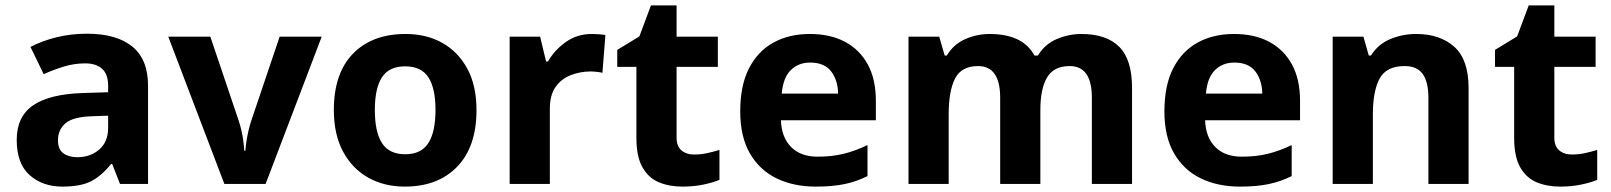

<svg xmlns="http://www.w3.org/2000/svg" viewBox="-20 -682 5975 712"><path d="M302 -557Q412 -557 470.5 -509.5Q529 -462 529 -364V0H425L396 -74H392Q357 -30 318 -10Q279 10 211 10Q138 10 90 -32.5Q42 -75 42 -163Q42 -250 103 -291.5Q164 -333 286 -337L381 -340V-364Q381 -407 358.5 -427Q336 -447 296 -447Q256 -447 218 -435.5Q180 -424 142 -407L93 -508Q137 -531 190.5 -544Q244 -557 302 -557ZM323 -251Q251 -249 223 -225Q195 -201 195 -162Q195 -128 215 -113.5Q235 -99 267 -99Q315 -99 348 -127.5Q381 -156 381 -208V-253Z M812 0 604 -546H760L865 -235Q871 -217 875.5 -197Q880 -177 882.5 -158Q885 -139 886 -123H890Q891 -140 894 -159Q897 -178 901.5 -197.5Q906 -217 912 -235L1017 -546H1173L965 0Z M1747 -273.7Q1747 -138 1675.5 -64Q1604 10 1481 10Q1405.1 10 1345.8 -23.1Q1286.4 -56.2 1252.2 -119.8Q1218 -183.4 1218 -274Q1218 -410 1289 -483Q1360 -556 1484 -556Q1561.4 -556 1620.2 -523Q1679 -490 1713 -427.3Q1747 -364.5 1747 -273.7ZM1370 -274Q1370 -193 1396.5 -151.5Q1423 -110 1482.9 -110Q1542 -110 1568.5 -151.5Q1595 -193 1595 -274Q1595 -355 1568.5 -395.5Q1542 -436 1482.5 -436Q1423 -436 1396.5 -395.5Q1370 -355 1370 -274Z M2175 -556Q2186 -556 2201 -555Q2216 -554 2225 -552L2214 -412Q2207 -414 2193.5 -415.5Q2180 -417 2170 -417Q2132 -417 2097 -403.5Q2062 -390 2040.5 -360Q2019 -330 2019 -278V0H1870V-546H1983L2005 -454H2012Q2036 -496 2078 -526Q2120 -556 2175 -556Z M2554 -109Q2579 -109 2602 -114Q2625 -119 2648 -126V-15Q2624 -5 2588.5 2.5Q2553 10 2511 10Q2462 10 2423.5 -6Q2385 -22 2362.5 -61.5Q2340 -101 2340 -171V-434H2269V-497L2351 -547L2394 -662H2489V-546H2642V-434H2489V-171Q2489 -140 2507 -124.5Q2525 -109 2554 -109Z M2983 -556Q3059 -556 3113.5 -527Q3168 -498 3198 -443Q3228 -388 3228 -308V-236H2876Q2878 -173 2913.5 -137Q2949 -101 3012 -101Q3065 -101 3108 -111.5Q3151 -122 3197 -144V-29Q3157 -9 3112.5 0.5Q3068 10 3005 10Q2923 10 2860 -20.5Q2797 -51 2761 -113Q2725 -175 2725 -269Q2725 -365 2757.5 -428.5Q2790 -492 2848 -524Q2906 -556 2983 -556ZM2984 -450Q2941 -450 2912.5 -422Q2884 -394 2879 -335H3088Q3087 -385 3062 -417.5Q3037 -450 2984 -450Z M3990 -556Q4083 -556 4130.5 -508.5Q4178 -461 4178 -356V0H4029V-319.4Q4029 -437 3946.8 -437Q3888 -437 3863 -395Q3838 -353 3838 -273.5V0H3689V-319.4Q3689 -437 3607 -437Q3545.3 -437 3521.6 -390.7Q3498 -344.4 3498 -257.4V0H3349V-546H3463L3483.2 -476H3491Q3516 -518 3559.5 -537Q3603 -556 3649.7 -556Q3710 -556 3752 -536.5Q3794 -517 3816 -476H3829Q3854 -518 3898.5 -537Q3943 -556 3990 -556Z M4556 -556Q4632 -556 4686.5 -527Q4741 -498 4771 -443Q4801 -388 4801 -308V-236H4449Q4451 -173 4486.5 -137Q4522 -101 4585 -101Q4638 -101 4681 -111.5Q4724 -122 4770 -144V-29Q4730 -9 4685.5 0.5Q4641 10 4578 10Q4496 10 4433 -20.5Q4370 -51 4334 -113Q4298 -175 4298 -269Q4298 -365 4330.5 -428.5Q4363 -492 4421 -524Q4479 -556 4556 -556ZM4557 -450Q4514 -450 4485.5 -422Q4457 -394 4452 -335H4661Q4660 -385 4635 -417.5Q4610 -450 4557 -450Z M5232 -556Q5320 -556 5373 -508.5Q5426 -461 5426 -356V0H5277V-319Q5277 -378 5256 -407.5Q5235 -437 5189 -437Q5121 -437 5096 -390.5Q5071 -344 5071 -257V0H4922V-546H5036L5056 -476H5064Q5090 -518 5135.5 -537Q5181 -556 5232 -556Z M5809 -109Q5834 -109 5857 -114Q5880 -119 5903 -126V-15Q5879 -5 5843.5 2.5Q5808 10 5766 10Q5717 10 5678.5 -6Q5640 -22 5617.5 -61.5Q5595 -101 5595 -171V-434H5524V-497L5606 -547L5649 -662H5744V-546H5897V-434H5744V-171Q5744 -140 5762 -124.5Q5780 -109 5809 -109Z"/></svg>

Font: Noto Sans Tai Tham
Style: Regular
Weight: 400
Designer: Monotype Design Team 2013. Revised by David WIlliams 2020
Foundry: Monotype Imaging Inc.
Version: Version 2.002